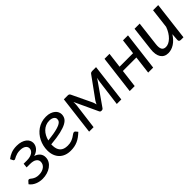

<svg xmlns="http://www.w3.org/2000/svg" viewBox="181 -1367 2256 2256"><g transform="rotate(-45 1309.0 -239.0)"><path d="M70.3 -428.2Q100.6 -453.1 141.1 -469Q181.6 -484.9 235.8 -484.9Q276.4 -484.9 307.1 -475.1Q337.9 -465.3 358.4 -449.5Q378.9 -433.6 389.2 -412.8Q399.4 -392.1 399.4 -370.1Q399.4 -354.5 394 -337.4Q388.7 -320.3 376.5 -304.4Q364.3 -288.6 344.7 -275.1Q325.2 -261.7 296.9 -253.9Q337.4 -241.2 360.1 -214.1Q382.8 -187 382.8 -148.9Q382.8 -112.8 365.7 -84Q348.6 -55.2 320.3 -35.2Q292 -15.1 255.1 -4.2Q218.3 6.8 178.7 6.8Q155.3 6.8 131.8 2.4Q108.4 -2 86.9 -11Q65.4 -20 46.9 -33.9Q28.3 -47.9 15.1 -66.4L42 -96.7Q48.8 -104.5 58.6 -104.5Q66.9 -104.5 75.7 -97.2Q84.5 -89.8 97.7 -80.8Q110.8 -71.8 130.6 -64.5Q150.4 -57.1 180.7 -57.1Q209 -57.1 231.9 -64.5Q254.9 -71.8 271 -84.5Q287.1 -97.2 295.7 -114.5Q304.2 -131.8 304.2 -151.9Q304.2 -183.1 277.1 -202.6Q250 -222.2 193.4 -222.2H139.2L145 -277.3H199.7Q228 -277.3 250.7 -283.2Q273.4 -289.1 289.6 -299.8Q305.7 -310.5 314.2 -325Q322.8 -339.4 322.8 -356.9Q322.8 -369.6 316.9 -381.1Q311 -392.6 299.3 -401.4Q287.6 -410.2 269.3 -415.3Q251 -420.4 226.1 -420.4Q198.2 -420.4 177.7 -414.8Q157.2 -409.2 142.8 -402.6Q128.4 -396 118.9 -390.4Q109.4 -384.8 103.5 -384.8Q97.7 -384.8 93.8 -387Q89.8 -389.2 85.9 -397Z M451.7 0ZM873 -372.6Q873 -341.8 858.9 -316.2Q844.7 -290.5 807.4 -269.8Q770 -249 704.3 -233.6Q638.7 -218.3 535.6 -209Q535.2 -205.1 535.2 -200.9Q535.2 -196.8 535.2 -192.9Q535.2 -127.9 566.7 -94.2Q598.1 -60.5 662.1 -60.5Q700.7 -60.5 726.6 -70.3Q752.4 -80.1 770.8 -91.6Q789.1 -103 801.8 -112.8Q814.5 -122.6 826.7 -122.6Q835.9 -122.6 843.3 -114.3L864.7 -88.4Q838.4 -63.5 813.2 -45.4Q788.1 -27.3 762.2 -15.9Q736.3 -4.4 707.8 1.2Q679.2 6.8 646.5 6.8Q601.1 6.8 564.9 -7.1Q528.8 -21 503.7 -46.9Q478.5 -72.8 465.1 -109.1Q451.7 -145.5 451.7 -190.9Q451.7 -227.5 460 -263.4Q468.3 -299.3 484.4 -332Q500.5 -364.7 523.7 -392.3Q546.9 -419.9 576.7 -440.4Q606.4 -460.9 642.6 -472.4Q678.7 -483.9 720.2 -483.9Q760.3 -483.9 789.1 -473.4Q817.9 -462.9 836.7 -446.8Q855.5 -430.7 864.3 -410.9Q873 -391.1 873 -372.6ZM715.8 -422.9Q682.1 -422.9 653.8 -410.6Q625.5 -398.4 603.8 -377.2Q582 -356 566.7 -327.1Q551.3 -298.3 543.5 -265.6Q598.1 -271.5 638.4 -278.6Q678.7 -285.6 706.8 -293.7Q734.9 -301.8 752.4 -310.5Q770 -319.3 779.8 -329.1Q789.6 -338.9 793 -349.1Q796.4 -359.4 796.4 -370.6Q796.4 -379.4 792 -388.4Q787.6 -397.5 778.1 -405.3Q768.6 -413.1 753.2 -418Q737.8 -422.9 715.8 -422.9Z M1230 -209.5Q1233.9 -199.2 1237.5 -187.7Q1241.2 -176.3 1243.7 -164.6Q1249 -175.8 1254.9 -187.3Q1260.7 -198.7 1267.6 -209L1449.7 -460Q1457 -471.2 1465.6 -474.9Q1474.1 -478.5 1482.9 -478.5H1549.3L1490.7 0H1415.5L1457 -319.3Q1458.5 -333 1462.2 -350.1Q1465.8 -367.2 1469.7 -380.9L1263.7 -86.4Q1259.8 -79.6 1252.9 -75.2Q1246.1 -70.8 1237.8 -70.8H1229.5Q1221.2 -70.8 1215.6 -75.2Q1210 -79.6 1207 -86.4L1071.8 -377.4Q1072.8 -363.8 1072.5 -347.9Q1072.3 -332 1070.8 -319.3L1029.8 0H955.6L1014.2 -478.5H1081.1Q1089.4 -478.5 1097.4 -474.6Q1105.5 -470.7 1110.8 -459.5L1230 -209.5Z M2078.6 -477.1 2020 0H1937L1964.4 -223.6H1740.2L1712.9 0H1629.9L1688.5 -477.1H1771.5L1748 -286.6H1972.2L1995.6 -477.1Z M2147 0ZM2273.4 -477.5 2237.3 -173.8Q2230.5 -118.2 2245.1 -91.3Q2259.8 -64.5 2298.3 -64.5Q2321.3 -64.5 2345.2 -76.2Q2369.1 -87.9 2391.6 -109.6Q2414.1 -131.3 2433.3 -162.1Q2452.6 -192.9 2466.3 -231L2495.6 -477.5H2581.1L2523.4 0H2481Q2448.2 0 2450.7 -30.8L2457 -118.2Q2418 -56.2 2368.7 -24.7Q2319.3 6.8 2267.1 6.8Q2235.8 6.8 2211.9 -5.4Q2188 -17.6 2173.1 -40.5Q2158.2 -63.5 2152.6 -97.2Q2147 -130.9 2152.3 -173.8L2188 -477.5Z"/></g></svg>

Font: Carlito
Style: Italic
Weight: 400
Italic angle: -7°
Designer: Lukasz Dziedzic
Foundry: tyPoland Lukasz Dziedzic
Version: Version 1.104